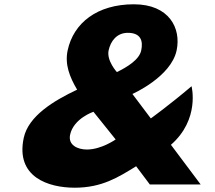

<svg xmlns="http://www.w3.org/2000/svg" viewBox="-20 -860 1000 895"><path d="M90.6 -217C51.7 -34 206.3 15 328.3 15C455.3 15 531.7 -34 614.6 -85L678.5 0H915.5L776.8 -185C913.1 -304 872.9 -458 872.9 -458C769.1 -370 683 -308 683 -308L597.2 -422C597.2 -422 777 -501 803.3 -625C825.2 -728 769 -840 604 -840C433 -840 322.6 -753 295.3 -625C281.5 -560 304.2 -502 339.5 -442C231.6 -391 112.5 -320 90.6 -217ZM575.8 -707C636.8 -707 647.7 -669 638.3 -625C629 -581 571.8 -547 524.9 -524C524.9 -524 476.1 -577 486.3 -625C495.7 -669 524.8 -707 575.8 -707ZM519.1 -210C519.1 -210 453.1 -163 385.1 -163C341.1 -163 296.6 -184 306.8 -232C323 -308 415.6 -339 415.6 -339Z"/></svg>

Font: Hussar Nova
Style: 76
Weight: 700
Foundry: Cannot Into Space Fonts
Version: Version 0.99